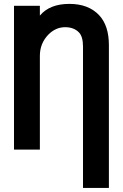

<svg xmlns="http://www.w3.org/2000/svg" viewBox="-20 -762 626 978"><path d="M51.3 0V-732.4H183.1V-682.6Q232.9 -742.2 333.5 -742.2Q430.7 -742.2 484.9 -684.6Q534.7 -631.8 534.7 -531.7V195.3H402.8V-524.9Q402.8 -575.2 382.3 -596.7Q356.4 -623.5 312 -623.5Q263.2 -623.5 225.6 -585Q183.1 -540.5 183.1 -477.5V0Z"/></svg>

Font: Consola Mono
Style: Bold
Weight: 700
Monospace: yes
Designer: Wojciech Kalinowski "wmk69" (wmk69@o2.pl)
Foundry: Wojciech Kalinowski "wmk69" (wmk69@o2.pl)
Version: Version 2.1.0